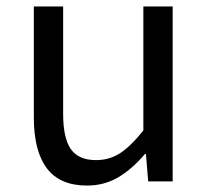

<svg xmlns="http://www.w3.org/2000/svg" viewBox="-20 -563 647 596"><path d="M85 -199V-543H176V-210Q176 -134 200 -100Q224 -66 278 -66Q319 -66 352 -87Q385 -108 425 -158V-543H516V0H440L433 -85H430Q389 -37 346 -12Q303 13 250 13Q166 13 125.5 -40.5Q85 -94 85 -199Z"/></svg>

Font: Noto Sans SC
Style: Regular
Weight: 400
Designer: Ryoko NISHIZUKA ____ (kana & ideographs); Paul D. Hunt (Latin, Greek & Cyrillic); Wenlong ZHANG ___ (bopomofo); Sandoll 
Foundry: Adobe Systems Incorporated
Version: Version 1.004